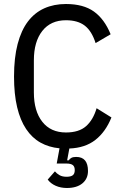

<svg xmlns="http://www.w3.org/2000/svg" viewBox="-20 -730 606 958"><path d="M309 -629Q233 -629 191 -575.5Q149 -522 149 -429V-269Q149 -176 191 -122.5Q233 -69 309 -69Q374 -69 409.5 -100.5Q445 -132 462 -190L536 -144Q507 -72 456 -32Q405 8 326 11L315 70H323Q328 62 336.5 57.5Q345 53 360 53Q419 53 419 123Q419 162 391 185Q363 208 314 208Q283 208 258 197Q233 186 218 166L254 125Q263 136 277 144Q291 152 312 152Q333 152 343 144.5Q353 137 353 119Q353 101 343 93.5Q333 86 312 86H263L277 10Q224 5 182 -18.5Q140 -42 110.5 -86Q81 -130 65.5 -195Q50 -260 50 -348Q50 -442 68 -510.5Q86 -579 119.5 -623Q153 -667 201 -688.5Q249 -710 309 -710Q396 -710 448.5 -672.5Q501 -635 532 -559L457 -515Q438 -575 403 -602Q368 -629 309 -629Z"/></svg>

Font: IBM Plex Sans Condensed Text
Style: Regular
Weight: 450
Width: 3
Designer: Mike Abbink, Paul van der Laan, Pieter van Rosmalen
Foundry: Bold Monday
Version: Version 1.1